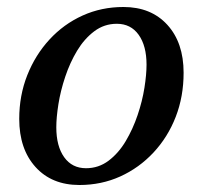

<svg xmlns="http://www.w3.org/2000/svg" viewBox="-20 -516 580 549"><path d="M207 13Q128 13 81.5 -38.5Q35 -90 35 -176Q35 -243 58 -301Q81 -359 121.5 -403Q162 -447 216 -471.5Q270 -496 333 -496Q412 -496 458.5 -445Q505 -394 505 -308Q505 -240 482.5 -182Q460 -124 419 -80Q378 -36 324 -11.5Q270 13 207 13ZM226 -35Q262 -35 290.5 -56.5Q319 -78 339.5 -112.5Q360 -147 373.5 -187Q387 -227 393 -265Q399 -303 399 -331Q399 -385 376.5 -416.5Q354 -448 314 -448Q278 -448 249.5 -426.5Q221 -405 200.5 -371Q180 -337 166.5 -296.5Q153 -256 147 -218Q141 -180 141 -152Q141 -98 163.5 -66.5Q186 -35 226 -35Z"/></svg>

Font: Platypi
Style: Italic
Weight: 400
Italic angle: -13°
Designer: David Sargent
Foundry: Bolt Cutter Type
Version: Version 1.200; ttfautohint (v1.8.4.7-5d5b)